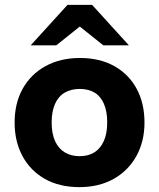

<svg xmlns="http://www.w3.org/2000/svg" viewBox="-20 -759 653 788"><path d="M306 9Q224 9 164.5 -24.5Q105 -58 72.5 -118Q40 -178 40 -256Q40 -336 73.5 -395.5Q107 -455 167.5 -488Q228 -521 308 -521Q390 -521 449.5 -487.5Q509 -454 541 -394.5Q573 -335 573 -256Q573 -178 539.5 -118Q506 -58 446 -24.5Q386 9 306 9ZM307 -118Q342 -118 367 -133.5Q392 -149 406 -180Q420 -211 420 -256Q420 -302 406.5 -333Q393 -364 368 -379Q343 -394 307 -394Q272 -394 246 -379Q220 -364 206 -333Q192 -302 192 -256Q192 -211 206 -180Q220 -149 246 -133.5Q272 -118 307 -118ZM404 -573 285 -668 257 -739H358L509 -573ZM106 -573 257 -739H358L330 -668L211 -573Z"/></svg>

Font: REM Medium SemiBold
Style: Regular
Weight: 600
Version: Version 1.005;gftools[0.9.28]